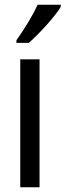

<svg xmlns="http://www.w3.org/2000/svg" viewBox="-20 -786 275 806"><path d="M235 -757V-766H138C117 -721 87 -671 49 -617V-606H101C142 -642 210 -715 235 -757ZM146 0V-537H65V0Z"/></svg>

Font: Noto Sans Sinhala UI ExtraCondensed
Style: Regular
Weight: 400
Width: 2
Designer: Jelle Bosma - Monotype Design Team
Foundry: Monotype Imaging Inc.
Version: Version 2.006